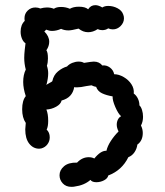

<svg xmlns="http://www.w3.org/2000/svg" viewBox="-20 -560 640 745"><path d="M535 -107Q535 -88 527 -73Q534 -59 534 -44Q534 -14 513 1Q511 17 502 30.5Q493 44 478 50Q453 101 400 121Q398 132 384 139.5Q370 147 354 147Q337 147 331 138Q307 159 269 164Q265 165 257 165Q236 165 223.5 151.5Q211 138 211 120Q211 100 228.5 85Q246 70 279 71Q299 50 324 50Q337 50 346 55Q371 24 393 25Q397 7 410 -13Q423 -33 440 -50Q433 -64 433 -76Q433 -87 437.5 -96Q442 -105 450 -109Q439 -118 427.5 -144.5Q416 -171 417 -186Q393 -190 376 -198Q359 -206 353 -223Q345 -224 335 -229L315 -226Q293 -221 278 -221Q271 -221 268 -222Q261 -181 219 -170Q216 -156 198 -146Q180 -136 160 -135Q167 -118 167 -91Q167 -69 161 -57Q173 -46 173 -27Q173 -12 164 0Q155 12 140 16L132 17Q109 17 93.5 -2.5Q78 -22 78 -58Q78 -65 80 -83Q66 -103 66 -136Q66 -170 80 -187Q70 -217 70 -242Q70 -270 80 -290Q74 -313 74 -335Q74 -349 76 -367Q78 -385 79 -392Q70 -398 65 -410.5Q60 -423 60 -437Q60 -464 76 -479Q75 -483 75 -489Q75 -507 87.5 -519Q100 -531 117 -531Q128 -531 136 -527Q150 -531 162 -531Q177 -531 189 -526Q199 -533 217 -533Q235 -533 251 -526Q265 -534 286 -534Q311 -534 322 -524Q332 -540 350 -540Q362 -540 377 -531Q386 -537 400 -537Q419 -537 436 -528Q453 -519 458 -504Q461 -497 461 -489Q461 -472 448 -459Q435 -446 418 -446Q408 -446 400 -450Q390 -443 377 -443Q367 -443 359 -447Q341 -435 322 -435Q302 -435 285 -449Q257 -442 246 -442Q230 -442 217 -448Q199 -440 182 -440Q171 -440 159 -445Q156 -441 152 -438Q171 -419 171 -398Q171 -381 160 -365Q166 -357 166 -333Q166 -317 162 -305Q167 -290 167 -275Q167 -256 160 -230Q162 -233 172 -238Q182 -243 183 -245Q188 -269 205 -283Q222 -297 240 -302Q248 -311 260.5 -316Q273 -321 285 -321Q298 -321 306 -316Q336 -321 344 -321Q365 -321 377 -306Q393 -308 406.5 -298Q420 -288 423 -272Q441 -272 460 -261Q479 -250 490 -233Q501 -216 499 -197Q509 -190 515 -177.5Q521 -165 521 -151Q527 -146 531 -133.5Q535 -121 535 -107Z"/></svg>

Font: Pangolin
Style: Regular
Weight: 400
Designer: Kevin Burke
Foundry: Google, Inc.
Version: Version 1.101